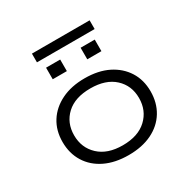

<svg xmlns="http://www.w3.org/2000/svg" viewBox="-174 -939 1092 1107"><g transform="rotate(-30 372.0 -385.0)"><path d="M373 8Q283 8 217 -24Q151 -56 115 -114Q79 -172 79 -248Q79 -324 115 -381Q151 -438 217 -470.5Q283 -503 372 -503Q463 -503 528 -470.5Q593 -438 629 -381Q665 -324 665 -248Q665 -172 629.5 -114Q594 -56 528.5 -24Q463 8 373 8ZM371 -58Q474 -58 531 -111.5Q588 -165 588 -248Q588 -331 531 -383.5Q474 -436 372 -436Q269 -436 212.5 -383.5Q156 -331 156 -248Q156 -165 213 -111.5Q270 -58 371 -58ZM181 -720V-778H565V-720ZM211 -590V-667H305V-590ZM441 -590V-667H535V-590Z"/></g></svg>

Font: Nunito Sans 7pt Expanded Light
Style: Regular
Weight: 300
Width: 7
Designer: Vernon Adams
Foundry: Vernon Adams
Version: Version 3.101;gftools[0.9.27]